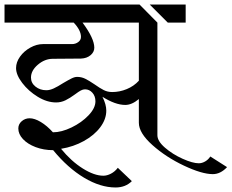

<svg xmlns="http://www.w3.org/2000/svg" viewBox="-34 -709 1024 849"><path d="M970 30Q941 61 907 61Q859 61 779.5 23.5Q700 -14 640 -67.5Q580 -121 580 -166V-271Q549 -245 520 -245Q476 -245 419 -281Q436 -247 436 -220Q436 -182 409.5 -146.5Q383 -111 337 -85.5Q291 -60 236 -51Q281 4 332 36Q383 68 423 68Q439 68 456.5 59Q474 50 487 33L549 92Q521 120 477 120Q410 120 338 77Q266 34 201 -45Q159 -45 123.5 -58.5Q88 -72 67.5 -94Q47 -116 47 -141Q47 -160 62 -173Q77 -186 97 -186Q119 -186 146.5 -169.5Q174 -153 200 -124Q238 -124 282.5 -145.5Q327 -167 357.5 -199Q388 -231 388 -261Q388 -284 374.5 -299Q361 -314 342 -314Q333 -314 323.5 -309Q314 -304 298 -292Q275 -275 255.5 -265.5Q236 -256 214 -256Q174 -256 133 -281Q92 -306 64.5 -342Q37 -378 37 -408Q37 -434 54.5 -458.5Q72 -483 100 -498.5Q128 -514 156 -514H284Q300 -514 312 -523Q324 -532 324 -546Q324 -575 292 -609H-14V-689H583L662 -609V-111Q662 -85 695.5 -56Q729 -27 773.5 -7Q818 13 845 13Q859 13 873 5Q887 -3 896 -17ZM708 -609 628 -689H787V-609ZM580 -609H331Q383 -539 383 -498Q383 -479 366.5 -465Q350 -451 324 -450L200 -449Q164 -449 133.5 -423Q103 -397 103 -366Q103 -342 123 -326Q143 -310 171 -310Q186 -310 203.5 -318Q221 -326 246 -342Q268 -355 282 -362Q296 -369 307 -369Q326 -369 342.5 -361Q359 -353 384 -336Q408 -319 425 -310.5Q442 -302 462 -302Q495 -302 526.5 -315Q558 -328 580 -352Z"/></svg>

Font: Amita
Style: Regular
Weight: 400
Designer: Eduardo Rodriguez Tunni, Modular Infotech, Brian J. Bonislawsky
Foundry: Eduardo Rodriguez Tunni, Modular Infotech, Brian J. Bonislawsky
Version: Version 1.004